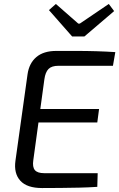

<svg xmlns="http://www.w3.org/2000/svg" viewBox="-20 -948 602 969"><path d="M264 -691Q315 -691 366 -691Q417 -691 466.5 -689.5Q516 -688 562 -685L550 -616H275Q241 -616 225 -600Q209 -584 204 -548L148 -139Q143 -105 156 -89.5Q169 -74 203 -74H473L471 -5Q427 -2 380 -1Q333 0 285.5 0.5Q238 1 192 1Q116 1 82.5 -36Q49 -73 58 -137L119 -573Q127 -629 163.5 -660Q200 -691 264 -691ZM113 -398H480L471 -330H103ZM529 -928 556 -892 406 -764H344L227 -897L262 -928L375 -829H383Z"/></svg>

Font: Exo 2
Style: Italic
Weight: 400
Italic angle: -8°
Designer: Natanael Gama
Foundry: Natanael Gama
Version: Version 2.010